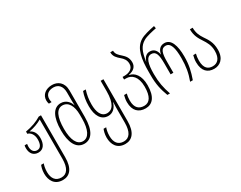

<svg xmlns="http://www.w3.org/2000/svg" viewBox="-109 -1375 2802 2229"><g transform="rotate(-30 1291.5 -260.0)"><path d="M226 250C317 250 379 185 379 33V-529H349C289 -492 218 -466 134 -452V-422C173 -413 207 -372 207 -306C207 -242 187 -199 139 -199C93 -199 70 -236 70 -286C70 -299 71 -312 73 -322H40C37 -311 36 -299 36 -285C36 -221 68 -168 139 -168C208 -168 242 -225 242 -305C242 -368 215 -412 172 -431V-433C236 -444 293 -466 342 -494V31C342 155 300 216 226 216C149 216 110 164 110 77C110 28 120 -9 128 -30H93C85 -11 72 28 72 77C72 166 114 250 226 250Z M652 10C747 10 810 -72 810 -258V-612C810 -724 738 -770 664 -770C580 -770 518 -722 518 -646C518 -629 521 -614 526 -600H562C559 -613 556 -626 556 -642C556 -712 608 -737 664 -737C729 -737 773 -693 773 -608V-505C773 -484 774 -462 775 -436H773C759 -486 715 -537 646 -537C548 -537 492 -441 492 -258C492 -109 538 10 652 10ZM652 -24C573 -24 531 -112 531 -258C531 -419 572 -504 650 -504C728 -504 773 -428 773 -309V-257C773 -110 730 -24 652 -24Z M1063 250C1153 250 1216 184 1216 32V-529H1179V-390C1179 -221 1124 -165 1059 -165C980 -165 950 -245 950 -343C950 -415 960 -469 979 -529H943C922 -470 912 -414 912 -341C912 -217 959 -131 1054 -131C1109 -131 1157 -166 1179 -241H1182C1179 -190 1179 -154 1179 -121V31C1179 155 1137 216 1062 216C985 216 947 164 947 77C947 28 957 -9 965 -30H930C922 -11 909 28 909 77C909 166 951 250 1063 250Z M1474 10C1563 10 1626 -55 1626 -214C1626 -345 1566 -411 1498 -422V-425C1566 -438 1605 -473 1605 -533C1605 -596 1573 -630 1541 -659C1507 -689 1478 -714 1478 -760H1441C1441 -702 1475 -673 1511 -641C1542 -615 1568 -585 1568 -533C1568 -467 1508 -441 1449 -441H1422V-406H1450C1522 -406 1588 -352 1588 -215C1588 -84 1546 -24 1474 -24C1408 -24 1357 -58 1357 -162C1357 -195 1361 -222 1368 -250H1332C1324 -220 1319 -192 1319 -161C1319 -46 1380 10 1474 10Z M1768 0H1803C1770 -94 1753 -176 1753 -288C1753 -423 1775 -505 1842 -505C1905 -505 1920 -448 1920 -332V-188H1957V-332C1957 -448 1972 -505 2034 -505C2100 -505 2123 -426 2123 -288C2123 -179 2108 -93 2073 0H2109C2143 -97 2162 -174 2162 -288C2162 -436 2126 -539 2037 -539C1978 -539 1948 -500 1939 -445H1937C1928 -500 1898 -539 1842 -539C1808 -539 1771 -524 1749 -459H1747C1766 -586 1794 -645 1861 -684C1904 -710 1986 -726 2039 -737L2033 -770C1960 -755 1883 -737 1839 -710C1732 -645 1714 -503 1714 -342V-290C1714 -172 1733 -93 1768 0Z M2393 10C2466 10 2539 -37 2539 -163C2539 -263 2500 -316 2463 -371C2435 -413 2412 -459 2412 -529H2375C2375 -442 2407 -391 2439 -342C2470 -294 2501 -246 2501 -167C2501 -68 2457 -24 2392 -24C2334 -24 2284 -54 2284 -162C2284 -195 2288 -222 2295 -250H2259C2251 -220 2246 -192 2246 -161C2246 -42 2306 10 2393 10Z"/></g></svg>

Font: Noto Sans Georgian ExtraCondensed ExtraLight
Style: Regular
Weight: 200
Width: 2
Designer: Monotype Design Team, Akaki Razmadze
Foundry: Google LLC
Version: Version 2.005